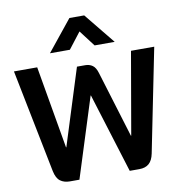

<svg xmlns="http://www.w3.org/2000/svg" viewBox="-99 -1047 1076 1139"><g transform="rotate(-10 438.5 -477.5)"><path d="M140 -78 16 -700H156L242 -203H244L389 -663H439Q464 -663 482.5 -650Q501 -637 511 -603L633 -204H635L721 -700H861L736 -78Q728 -38 706.5 -19Q685 0 648 0H590L441 -480H439L287 0H229Q195 0 172 -17Q149 -34 140 -78ZM395 -955H484L635 -769H514L440 -866L365 -769H245Z"/></g></svg>

Font: Stavian Bold
Style: Bold
Weight: 700
Version: Version 1.000; ttfautohint (v1.6)